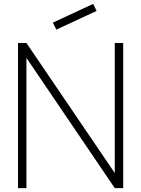

<svg xmlns="http://www.w3.org/2000/svg" viewBox="-20 -972 730 992"><path d="M271 -819 253 -855 461.5 -952 479 -915.5ZM573 -78V-750H616.5V0H573L116.5 -673V0H73V-750H116.5Z"/></svg>

Font: Russisch Sans ExtraLight
Style: Regular
Weight: 200
Width: 4
Designer: Michael Sharanda (font) & Cristiano Sobral (main changes)
Foundry: Michael Sharanda
Version: Version 2.00;September 8, 2020;FontCreator 13.0.0.2681 64-bi